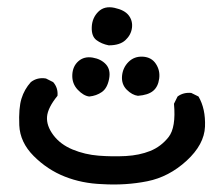

<svg xmlns="http://www.w3.org/2000/svg" viewBox="-20 -321 575 520"><path d="M256.8 177.7Q202.1 175.8 155.3 157.2Q108.4 138.7 71.3 101.6Q34.2 64.5 32.2 18.1Q30.3 -28.3 38.1 -53.7Q45.9 -79.1 63.5 -98.6Q81.1 -112.3 104.5 -108.4L124 -98.6Q137.7 -83 135.7 -61.5Q109.4 -29.3 107.4 -4.9Q105.5 19.5 124.5 44.9Q143.6 70.3 176.8 84Q210 97.7 247.1 100.6Q284.2 103.5 320.8 101.6Q357.4 99.6 386.7 87.9Q416 76.2 436.5 50.3Q457 24.4 451.2 -40L460.9 -59.6Q476.6 -71.3 498 -69.3L517.6 -59.6Q537.1 -26.4 535.2 22Q533.2 70.3 485.4 114.3Q437.5 158.2 378.9 169.9Q320.3 181.6 256.8 177.7ZM221.7 -59.6Q206.1 -61.5 190.4 -78.1Q174.8 -94.7 175.8 -118.2Q176.8 -141.6 192.4 -155.3Q208 -168.9 231 -165Q253.9 -161.1 267.1 -146.5Q280.3 -131.8 275.4 -106.9Q270.5 -82 255.9 -71.8Q241.2 -61.5 221.7 -59.6ZM353.5 -61.5Q337.9 -63.5 323.2 -78.1Q308.6 -92.8 310.5 -115.2Q312.5 -137.7 328.1 -153.3Q343.8 -168.9 367.2 -167.5Q390.6 -166 402.3 -147.9Q414.1 -129.9 411.1 -107.9Q408.2 -85.9 394.5 -74.7Q380.9 -63.5 353.5 -61.5ZM274.4 -198.2Q254.9 -202.1 241.2 -212.4Q227.5 -222.7 228.5 -247.6Q229.5 -272.5 246.1 -289.1Q262.7 -305.7 290 -299.8Q317.4 -293.9 328.6 -279.3Q339.8 -264.6 337.4 -245.6Q335 -226.6 319.8 -212.4Q304.7 -198.2 274.4 -198.2Z"/></svg>

Font: JasonHandwriting2
Style: Regular
Weight: 400
Version: Version 1.05.10